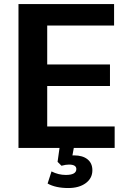

<svg xmlns="http://www.w3.org/2000/svg" viewBox="-20 -739 644 959"><path d="M72.3 -718.8H549.8V-611.3H215.8V-417H529.3V-309.6H215.8V-107.4H552.7V0H348.6L341.8 37.1H349.6Q392.6 37.1 417 56.6Q441.4 76.2 441.4 111.3Q441.4 151.4 408.2 175.8Q375 200.2 321.3 200.2Q257.8 200.2 217.8 177.7L237.3 117.2Q271.5 134.8 308.6 134.8Q361.3 134.8 361.3 105.5Q361.3 83 324.2 83Q308.6 83 287.1 88.9L267.6 69.3L277.3 0H72.3Z"/></svg>

Font: Min Sans Bold
Style: Regular
Weight: 700
Designer: Jinseong-Kim, NotoSansCJK, Nunito
Foundry: Jinseong-Kim
Version: Version 1.400;Glyphs 3.1.2 (3151)